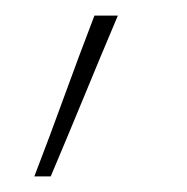

<svg xmlns="http://www.w3.org/2000/svg" viewBox="-20 -106 240 246"><path d="M45 120Q67 68 88 17Q109 -34 131 -86H101Q81 -34 62.5 17Q44 68 24 120Z"/></svg>

Font: Josefin Slab ExtraLight
Style: Regular
Weight: 250
Designer: Santiago Orozco
Foundry: Typemade
Version: Version 2.000